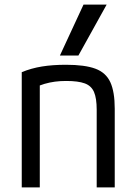

<svg xmlns="http://www.w3.org/2000/svg" viewBox="-20 -810 590 830"><path d="M74 -498Q115 -515 161 -522.5Q207 -530 265 -530Q347 -530 392.5 -513Q438 -496 457 -454.5Q476 -413 476 -340V0H398V-336Q398 -385 386.5 -412Q375 -439 346.5 -449.5Q318 -460 266 -460Q240 -460 217.5 -457Q195 -454 172.5 -447.5Q150 -441 122 -428L152 -478V0H74ZM319 -570H239L341 -790H441Z"/></svg>

Font: M PLUS Code Latin SemiExpanded
Style: Regular
Weight: 400
Width: 6
Designer: Coji Morishita
Foundry: UNDERFOREST DESIGN
Version: Version 1.002; ttfautohint (v1.8.3)